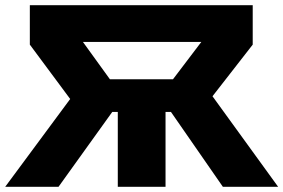

<svg xmlns="http://www.w3.org/2000/svg" viewBox="-21 -720 1092 740"><path d="M-1 0 249.5 -338.5 94 -548V-700H953V-548L798 -349L1051 0H838L596 -349L755 -558.5H298.5L452.5 -345.5L204.5 0ZM433 0V-288.5H313.5V-414.5H737V-288.5H617V0Z"/></svg>

Font: Geologica Cursive ExtraBold
Style: Regular
Weight: 800
Designer: Sindre Bremnes, Frode Helland
Foundry: Monokrom Skriftforlag AS
Version: Version 1.010;gftools[0.9.28]